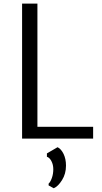

<svg xmlns="http://www.w3.org/2000/svg" viewBox="-20 -763 563 1057"><path d="M275.9 273.4 247.6 257.8V248Q257.8 238.8 265.6 216.6Q273.4 194.3 273.4 168.5Q273.4 143.6 262.9 123.8Q252.4 104 238.3 100.1V81.5L296.9 47.4Q315.9 56.2 329.6 83.7Q343.3 111.3 343.3 148.9Q343.3 193.8 321.5 228.5Q299.8 263.2 275.9 273.4ZM101.6 0V-743.2H186V-64.9H492.7V0Z"/></svg>

Font: HaufeMerriweatherSansLt
Style: Regular
Weight: 300
Designer: Eben Sorkin
Foundry: Eben Sorkin
Version: Version 1.56